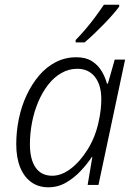

<svg xmlns="http://www.w3.org/2000/svg" viewBox="-20 -785 571 815"><path d="M185 10Q143 10 112.5 -12Q82 -34 65.5 -75Q49 -116 49 -173Q49 -227 60 -280.5Q71 -334 93 -381Q115 -428 146 -464.5Q177 -501 217 -521.5Q257 -542 304 -542Q344 -542 370 -525.5Q396 -509 411.5 -483Q427 -457 434 -430H438L467 -532H511L398 0H352L372 -119H370Q351 -90 323 -60Q295 -30 260.5 -10Q226 10 185 10ZM202 -39Q241 -39 280.5 -69Q320 -99 352 -150.5Q384 -202 398 -265Q405 -296 407.5 -320Q410 -344 410 -364Q410 -424 383 -458.5Q356 -493 308 -493Q272 -493 240.5 -475Q209 -457 184.5 -425.5Q160 -394 142.5 -353Q125 -312 116 -265.5Q107 -219 107 -172Q107 -109 131 -74Q155 -39 202 -39ZM301 -615Q320 -634 343 -661Q366 -688 386.5 -716Q407 -744 421 -765H486V-757Q475 -742 457.5 -722Q440 -702 419.5 -681Q399 -660 378.5 -640.5Q358 -621 339 -605H301Z"/></svg>

Font: Noto Sans Display Light
Style: Italic
Weight: 300
Italic angle: -12°
Designer: Monotype Design Team
Foundry: Monotype Imaging Inc.
Version: Version 2.003